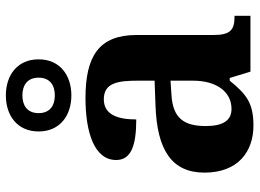

<svg xmlns="http://www.w3.org/2000/svg" viewBox="-132 -722 864 639"><g transform="rotate(-90 299.5 -402.0)"><path d="M302 -596C369 -596 422 -634 422 -705C422 -776 369 -814 302 -814C235 -814 182 -776 182 -705C182 -634 235 -596 302 -596ZM302 -651C270 -651 243 -666 243 -705C243 -744 270 -759 302 -759C334 -759 361 -744 361 -705C361 -666 334 -651 302 -651ZM202 10C278 10 307 -15 351 -69H360L381 0H567V-53H563C518 -53 503 -69 503 -124V-379C503 -504 433 -549 293 -549C180 -549 87 -520 87 -447C87 -398 133 -380 222 -380C222 -442 238 -488 289 -488C344 -488 351 -441 351 -374V-319L269 -316C119 -311 45 -261 45 -153C45 -42 114 10 202 10ZM257 -63C218 -63 200 -92 200 -149C200 -221 226 -259 306 -263L351 -266V-191C351 -113 314 -63 257 -63Z"/></g></svg>

Font: Noto Serif Test
Style: Bold
Weight: 700
Version: Version 1.000